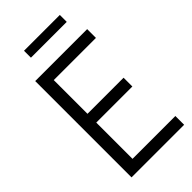

<svg xmlns="http://www.w3.org/2000/svg" viewBox="-273 -971 1043 1043"><g transform="rotate(-45 248.0 -449.5)"><path d="M72.2 0V-740H471.3V-672.5H147.2V-67.5H476.3V0ZM130.3 -346V-413.5H424.5V-346ZM145.6 -846.3V-899.5H420.7V-846.3Z"/></g></svg>

Font: Encode Sans SC Condensed Thin
Style: Regular
Weight: 100
Width: 3
Designer: Multiple Designers
Foundry: Impallari Type
Version: Version 3.002